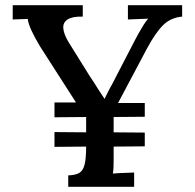

<svg xmlns="http://www.w3.org/2000/svg" viewBox="-20 -720 751 740"><path d="M243 0V-44Q271 -45 285.5 -53.5Q300 -62 306 -85.5Q312 -109 312 -155L190 -154V-211L312 -210V-269L190 -268V-325H273L135 -540Q114 -575 101.5 -602Q89 -629 87 -647Q71 -646 57.5 -646Q44 -646 29 -645V-700H299V-656Q259 -657 240.5 -645Q222 -633 224 -610.5Q226 -588 244 -558L325 -428Q334 -415 342.5 -401.5Q351 -388 360.5 -373Q370 -358 383 -339Q391 -355 395.5 -364.5Q400 -374 403.5 -380Q407 -386 410 -391.5Q413 -397 417.5 -405.5Q422 -414 429 -428L501 -567Q506 -577 514.5 -592Q523 -607 532.5 -622.5Q542 -638 551 -648Q533 -647 511.5 -646.5Q490 -646 473 -645V-700H682V-656Q638 -652 609 -623.5Q580 -595 547 -534L435 -323H538V-270L418 -269V-210L538 -209V-156L418 -155Q418 -125 418 -106.5Q418 -88 417.5 -75Q417 -62 415 -51Q435 -53 457.5 -53.5Q480 -54 497 -55V0Z"/></svg>

Font: Lora Medium
Style: Regular
Weight: 500
Designer: Olga Karpushina, Alexei Vanyashin (Cyrillic)
Foundry: Cyreal
Version: Version 3.004